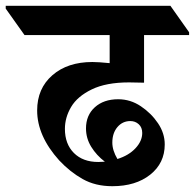

<svg xmlns="http://www.w3.org/2000/svg" viewBox="-89 -642 672 662"><path d="M134.8 -197.8Q134.8 -145.5 165.8 -114.5Q196.8 -83.5 250 -83.5L272.5 -84.5Q243.7 -106.4 225.6 -135.7Q207.5 -165 207.5 -199.2Q207.5 -244.6 238 -272.2Q268.6 -299.8 318.4 -299.8Q360.8 -299.8 396.7 -275.6Q432.6 -251.5 455.8 -217Q479 -182.6 479 -144Q479 -79.6 429 -39.8Q378.9 0 298.3 0Q239.7 0 196 -24.7Q152.3 -49.3 115.2 -88.9Q39.1 -173.3 39.1 -261.2Q39.1 -336.9 91.6 -382.6Q144 -428.2 229.5 -428.2Q250 -428.2 289.1 -424.3V-521H-4.4L-69.3 -612.3V-622.1H498.5L563 -530.8V-521H407.7V-356.9L356 -357.9Q276.9 -357.9 227.3 -333.7Q177.7 -309.6 156.2 -273.2Q134.8 -236.8 134.8 -197.8ZM315.9 -93.8Q355 -106 378.2 -130.9Q401.4 -155.8 401.4 -183.6Q401.4 -202.6 389.4 -213.6Q377.4 -224.6 360.4 -224.6Q333.5 -224.6 315.9 -203.9Q298.3 -183.1 298.3 -150.4Q298.3 -123.5 315.9 -93.8Z"/></svg>

Font: Noto Serif Devanagari
Style: Bold
Weight: 700
Designer: Monotype Design Team
Foundry: Monotype Imaging Inc.
Version: Version 1.01